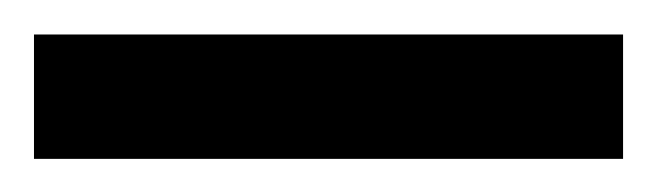

<svg xmlns="http://www.w3.org/2000/svg" viewBox="-20 -699 387 113"><path d="M0 -678.7H346.7V-605.5H0Z"/></svg>

Font: Andika Eur
Style: Regular
Weight: 400
Designer: Victor Gaultney, Annie Olsen, Julie Remington, Don Collingsworth, Eric Hays, Becca Hirsbrunner
Foundry: SIL International
Version: Version 5.000